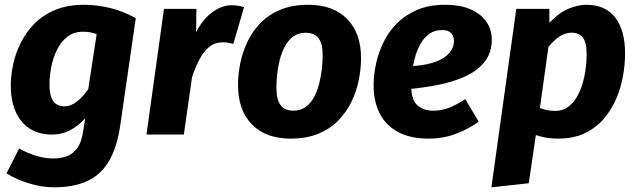

<svg xmlns="http://www.w3.org/2000/svg" viewBox="-20 -569 2689 812"><path d="M335.7 -548.8Q390.3 -548.8 446.5 -535Q502.7 -521.2 554.2 -492L489 -41.9Q475.7 51.5 441.9 110.3Q408.1 169.1 350.3 196.1Q292.5 223.2 207.7 223.2Q158.7 223.2 105 207.2Q51.3 191.3 7.5 164.3L60.7 59.2Q98.4 79.7 134.9 90.5Q171.5 101.2 205.3 101.2Q234.4 101.2 260.4 92.7Q286.4 84.1 305.9 58.5Q325.3 32.8 332.4 -18.2L340.1 -68.9Q313.7 -38.5 278.4 -19.2Q243.2 0 199.8 0Q142.9 0 104 -26.1Q65 -52.3 45.3 -98.7Q25.6 -145.2 25.6 -206.5Q25.6 -250.2 36 -298.1Q46.3 -345.9 68.9 -390.2Q91.5 -434.6 127.6 -470.7Q163.7 -506.8 215.5 -527.8Q267.2 -548.8 335.7 -548.8ZM331.1 -434.8Q291.6 -434.8 264.3 -413.2Q237.1 -391.7 220.5 -357.4Q203.8 -323.1 196.6 -284.4Q189.3 -245.7 189.3 -210.7Q189.3 -175.5 197.7 -155.4Q206.1 -135.4 220.1 -127.3Q234.1 -119.2 250.7 -119.2Q279.7 -119.2 305.1 -139.4Q330.5 -159.6 353.1 -191.5L388.9 -424.9Q374.1 -430 360.9 -432.4Q347.7 -434.8 331.1 -434.8Z M959 -546.8Q975 -546.8 987.2 -544.8Q999.4 -542.8 1012 -538.5L966.8 -383.2Q954.5 -386.8 944.4 -388.5Q934.2 -390.1 921.9 -390.1Q889.2 -390.1 865.4 -371.1Q841.7 -352.1 824.2 -319.1Q806.8 -286.2 792.3 -243.9L757.5 0H599.5L673.5 -531.6H810.7L809.3 -432Q836.7 -486.9 877.3 -516.8Q918 -546.8 959 -546.8Z M1209.4 17.2Q1103.6 17.2 1045.1 -43.1Q986.6 -103.4 986.6 -209.3Q986.6 -254.1 996.1 -301.4Q1005.6 -348.7 1026.7 -393Q1047.8 -437.3 1082.4 -472.5Q1117 -507.7 1166.8 -528.2Q1216.5 -548.8 1283.7 -548.8Q1390.2 -548.8 1448.8 -488Q1507.5 -427.2 1506.8 -322.3Q1506.8 -278.4 1497.3 -230.8Q1487.9 -183.2 1466.6 -139.2Q1445.3 -95.2 1410.9 -59.7Q1376.5 -24.2 1326.6 -3.5Q1276.7 17.2 1209.4 17.2ZM1220.9 -101Q1252.1 -101 1273.5 -117.1Q1294.9 -133.1 1308.7 -159.4Q1322.5 -185.6 1330.1 -216.2Q1337.7 -246.9 1341.1 -277.5Q1344.5 -308.2 1344.5 -332.3Q1345.1 -384.4 1327 -407.5Q1309 -430.5 1272.2 -430.5Q1241.7 -430.5 1220 -414.5Q1198.3 -398.4 1184.4 -372.2Q1170.6 -345.9 1162.9 -315.3Q1155.1 -284.7 1152 -254Q1149 -223.4 1149 -199.3Q1149 -147.2 1166.9 -124.1Q1184.8 -101 1220.9 -101Z M1862.2 -548.8Q1927.3 -548.8 1971.1 -529.1Q2015 -509.5 2037.4 -476.4Q2059.8 -443.3 2059.8 -402.4Q2059.8 -344.7 2028.7 -306.6Q1997.6 -268.4 1945.8 -245.1Q1894 -221.8 1830.8 -209.6Q1767.6 -197.4 1703.8 -191.7L1716 -289.1Q1768.5 -291.8 1804 -302Q1839.4 -312.1 1860.5 -327.3Q1881.6 -342.5 1890.8 -360.1Q1900 -377.8 1900 -395.5Q1900 -407.2 1895.7 -417.5Q1891.3 -427.7 1880.3 -434.8Q1869.4 -441.9 1849.5 -441.9Q1818.3 -441.9 1795.9 -426.2Q1773.6 -410.5 1758.8 -384.3Q1744 -358.1 1735.2 -326.7Q1726.5 -295.2 1722.8 -263.6Q1719.1 -232 1719.1 -205.9Q1719.1 -146.2 1745.4 -123.5Q1771.7 -100.8 1812.3 -100.8Q1846.7 -100.8 1878.7 -113.1Q1910.8 -125.4 1947.4 -149.8L2004.6 -54.6Q1961 -23 1908 -2.9Q1855 17.2 1792.2 17.2Q1714.5 17.2 1662.7 -11.1Q1610.9 -39.3 1585.4 -90Q1560 -140.6 1560 -207.9Q1560 -250.9 1570 -298.2Q1579.9 -345.5 1601.7 -390.2Q1623.5 -434.8 1659.1 -470.5Q1694.6 -506.1 1744.8 -527.4Q1795 -548.8 1862.2 -548.8Z M2216.2 206 2058.2 223.2 2163.5 -531.6H2303.3L2303.3 -472.7Q2343.6 -515.1 2383.8 -531.9Q2423.9 -548.8 2459.4 -548.8Q2540.5 -548.8 2582.1 -494.6Q2623.6 -440.5 2623.6 -341.8Q2623.6 -295.8 2614.4 -245.9Q2605.3 -195.9 2585.1 -149.3Q2564.9 -102.7 2532.1 -65Q2499.3 -27.4 2452.1 -5.1Q2405 17.2 2341.7 17.2Q2308.2 17.2 2285.1 12.4Q2262.1 7.6 2246.2 2.2ZM2329.1 -100Q2358.3 -100 2380.2 -115.3Q2402.1 -130.5 2417.6 -155.6Q2433 -180.7 2442.6 -212Q2452.2 -243.3 2456.6 -275.9Q2461 -308.6 2461 -338.3Q2461 -393.7 2443.1 -412.3Q2425.2 -430.9 2398.9 -430.9Q2370.9 -430.9 2346.3 -414.7Q2321.8 -398.5 2299.3 -370.5L2263.4 -112.1Q2278.7 -106.4 2293.8 -103.2Q2308.9 -100 2329.1 -100Z"/></svg>

Font: Fira Sans Variable
Style: Italic
Weight: 397
Italic angle: -8°
Designer: Carrois Corporate & Edenspiekermann AG
Foundry: Carrois Corporate GbR & Edenspiekermann AG
Version: Version 4.202